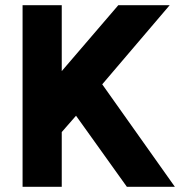

<svg xmlns="http://www.w3.org/2000/svg" viewBox="-20 -720 703 740"><path d="M67 0H218V-211L273 -274L469 0H654L374 -395L634 -700H436L218 -446V-700H67Z"/></svg>

Font: Unageo
Style: ExtraBold
Weight: 800
Designer: Richard Sepsi
Foundry: Richard Sepsi
Version: Version 2.000